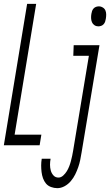

<svg xmlns="http://www.w3.org/2000/svg" viewBox="-36 -755 572 998"><path d="M-16 0 105 -735H152L40 -55H179L170 0ZM475 -618Q464 -618 455 -624Q446 -630 442 -639.5Q438 -649 437.5 -660.5Q437 -672 439 -683Q440 -690 442.5 -697.5Q445 -705 450.5 -711Q456 -717 463.5 -719.5Q471 -722 479 -722Q489 -722 498.5 -716Q508 -710 512 -700.5Q516 -691 516 -679.5Q516 -668 514 -657Q513 -650 510.5 -642.5Q508 -635 502.5 -629Q497 -623 489.5 -620.5Q482 -618 475 -618ZM262 223Q245 223 229 217Q213 211 203 199Q193 187 187.5 171.5Q182 156 180 139Q178 122 178 105Q178 88 181 70H227Q224 86 224 101.5Q224 117 228 131.5Q232 146 242 157Q252 168 268 168Q281 168 292.5 157.5Q304 147 311.5 134.5Q319 122 324 109Q329 96 332.5 82.5Q336 69 339 55.5Q342 42 344 29L426 -465H345L347 -520H481L388 38Q385 57 381 76.5Q377 96 370.5 114.5Q364 133 355 151.5Q346 170 332 186.5Q318 203 299.5 213Q281 223 262 223Z"/></svg>

Font: Iosevka Term Curly Light
Style: Italic
Weight: 300
Italic angle: -9°
Designer: Belleve Invis
Foundry: Belleve Invis
Version: Version 32.3.0